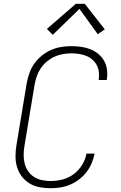

<svg xmlns="http://www.w3.org/2000/svg" viewBox="-20 -987 640 1015"><path d="M247 8Q217 8 188.5 2.5Q160 -3 136 -17.5Q112 -32 95 -54.5Q78 -77 70 -104Q62 -131 62 -160.5Q62 -190 67 -220L121 -546Q126 -573 135 -599.5Q144 -626 160.5 -649.5Q177 -673 200 -692Q223 -711 249 -722.5Q275 -734 302.5 -738.5Q330 -743 357 -743Q383 -743 408.5 -739.5Q434 -736 457 -727Q480 -718 499 -702.5Q518 -687 530 -666Q542 -645 545.5 -619.5Q549 -594 545 -568Q544 -567 544 -566Q544 -565 544 -564H501Q502 -565 502 -565.5Q502 -566 502 -567Q505 -587 502.5 -607Q500 -627 491 -643.5Q482 -660 467.5 -672.5Q453 -685 435 -692Q417 -699 397 -702Q377 -705 357 -705Q335 -705 312 -701Q289 -697 267.5 -687Q246 -677 227.5 -661.5Q209 -646 195.5 -626Q182 -606 174.5 -584Q167 -562 163 -540L109 -214Q105 -190 105 -167Q105 -144 110.5 -122Q116 -100 128.5 -82Q141 -64 159.5 -52Q178 -40 201 -35Q224 -30 247 -30Q278 -30 310 -38Q342 -46 369 -66Q396 -86 414 -115Q432 -144 437 -175H480Q475 -149 464.5 -124Q454 -99 437 -77Q420 -55 397.5 -38Q375 -21 350 -10.5Q325 0 299 4Q273 8 247 8ZM259 -803 228 -834 381 -967H428L534 -832L497 -806L400 -940Z"/></svg>

Font: Iosevka SS04 XLt Ex Obl
Style: Regular
Weight: 200
Width: 7
Italic angle: -9°
Monospace: yes
Designer: Belleve Invis
Foundry: Belleve Invis
Version: Version 19.0.0; ttfautohint (v1.8.4)